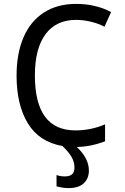

<svg xmlns="http://www.w3.org/2000/svg" viewBox="-20 -744 640 985"><path d="M367 -75Q446 -75 519 -106V-19Q445 9 374 10Q436 68 436 131Q436 172 409.5 196.5Q383 221 331 221Q304 221 270 212V154Q289 161 312 161Q338 161 350 150Q362 139 362 115Q362 87 347 61Q332 35 300 5Q181 -16 123 -111Q65 -206 65 -356Q65 -469 100.5 -552Q136 -635 205 -679.5Q274 -724 370 -724Q471 -724 550 -682L516 -607Q486 -623 446.5 -632.5Q407 -642 370 -642Q268 -642 213.5 -568.5Q159 -495 159 -357Q159 -75 367 -75Z"/></svg>

Font: Noto Sans Mono UI
Style: Regular
Weight: 400
Monospace: yes
Designer: Monotype Design team
Foundry: Monotype Imaging Inc.
Version: Version 1.000